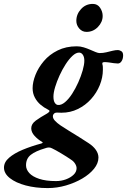

<svg xmlns="http://www.w3.org/2000/svg" viewBox="-122 -669 648 979"><path d="M121.2 290Q59.1 290 8.7 276.5Q-41.6 263 -71.7 239.3Q-101.7 215.6 -101.7 185.7Q-101.7 157.8 -75.7 135.3Q-49.6 112.7 -6.5 94.7Q36.7 76.7 89.1 62.5Q101.2 58.7 91.1 53.5Q70.7 41.9 54 23.5Q37.3 5.1 37.3 -15Q37.3 -37.2 60.8 -54.4Q84.4 -71.5 117.7 -90Q124.3 -94.1 127.4 -97.6Q130.6 -101 130.6 -102.8Q130.6 -106.6 120.9 -111.2Q103.4 -119.6 85.3 -134.7Q67.3 -149.7 55.8 -171.3Q44.3 -192.9 44.3 -219Q44.3 -250.5 58.9 -287.4Q73.5 -324.2 101.6 -357.5Q129.6 -390.8 172 -411.8Q214.4 -432.9 269.1 -432.9Q287.7 -432.9 305 -427.5Q322.3 -422.2 336.5 -415.9Q351.7 -409.5 364.8 -403.9Q378 -398.4 385.8 -398.4Q403.3 -398.4 419.7 -402.3Q436.1 -406.2 451.4 -410Q466.7 -413.8 479.7 -413.8Q486.5 -413.8 496.1 -408.3Q505.8 -402.8 505.8 -386.7Q505.8 -369.4 498.1 -357.3Q490.5 -345.2 478.8 -345.2Q469.8 -345.2 458.3 -346.9Q446.8 -348.7 434.3 -350.5Q421.9 -352.3 410.6 -352.3Q406.4 -352.3 402.3 -350.5Q398.2 -348.7 400.2 -340.7Q402.2 -334.4 402.4 -327.8Q402.6 -321.3 402.6 -313.7Q402.6 -273.9 386.7 -234.7Q370.8 -195.4 342.3 -163.8Q313.9 -132.1 275.2 -113.2Q236.6 -94.2 191.3 -94.2Q181.8 -94.2 172.2 -94.8Q162.6 -95.4 157.8 -92.9Q147.6 -86.3 147.6 -76.2Q147.6 -64.7 158.3 -53.2Q169.1 -41.6 186.7 -29.5Q206.1 -16.8 230.9 -1.3Q255.6 14.2 281.5 29.9Q307.3 45.6 329.5 60.7Q354 76.7 367 95.5Q380 114.4 380 134.3Q380 163.6 357.5 191.5Q334.9 219.4 297.4 241.4Q259.9 263.4 214.2 276.7Q168.5 290 121.2 290ZM163.5 254.3Q190.4 254.3 214.2 245.5Q237.9 236.7 253.2 222Q268.5 207.4 268.5 188.5Q268.5 177.6 260.7 165.2Q252.9 152.8 239.8 144.8Q219.5 130.6 190.1 113.1Q160.8 95.5 143.2 87.3Q135.1 83 127.5 83Q122.4 83 117.9 84Q113.5 85 108.3 87Q59.8 101.1 35.2 120.3Q10.7 139.5 10.7 173.8Q10.7 195 27.2 213.3Q43.7 231.6 77.8 242.9Q111.8 254.3 163.5 254.3ZM173.5 -133.8Q190.7 -132.2 209.6 -148.1Q228.5 -164.1 245.9 -191Q263.3 -218 277.2 -249.2Q291.1 -280.5 299.6 -310.1Q308 -339.7 308 -359.5Q308 -378.6 300.4 -389.7Q292.9 -400.8 281.2 -400.8Q265.4 -400.8 247.7 -384.4Q229.9 -367.9 212.8 -341.4Q195.7 -314.9 181.7 -284.3Q167.7 -253.6 159.2 -225.4Q150.7 -197.1 150.5 -176.9Q150.5 -155.4 157.3 -145Q164.1 -134.6 173.5 -133.8ZM319.1 -506.4Q296.9 -506.4 282 -523.7Q267.2 -541 267.2 -562.7Q267.2 -596.7 291.3 -622.9Q315.3 -649.1 351.3 -649.1Q375.3 -649.1 388.4 -629.4Q401.5 -609.8 401.5 -588Q401.5 -556.5 377.3 -531.5Q353.1 -506.4 319.1 -506.4Z"/></svg>

Font: EB Garamond
Style: Italic
Weight: 400
Italic angle: -17.2°
Designer: Georg Duffner and Octavio Pardo
Foundry: Georg Duffner
Version: Version 1.001